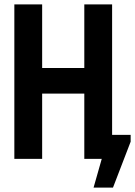

<svg xmlns="http://www.w3.org/2000/svg" viewBox="-20 -720 612 870"><path d="M362 -296H171V0H45V-700H171V-412H362V-700H488V-109H572V-78L492 130H404L441 0H362Z"/></svg>

Font: PT Sans Narrow
Style: Bold
Weight: 700
Width: 3
Designer: A.Korolkova, O.Umpeleva, V.Yefimov
Foundry: ParaType Ltd
Version: Version 2.003W OFL